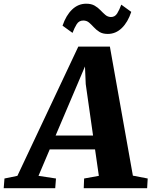

<svg xmlns="http://www.w3.org/2000/svg" viewBox="-98 -990 798 1010"><path d="M-78.5 0 -74.5 -51 -6.5 -65 314 -745H480L601 -66L679 -51L676 0H342.5L344.5 -51L422 -65L402 -204H163.5L104.5 -65L196.5 -51L192.5 0ZM194.5 -277H391.5L353 -547.5L349 -640.5L311.5 -552ZM469 -811.5Q442 -811.5 425 -822.2Q408 -833 395.5 -846.8Q383 -860.5 370.5 -871.2Q358 -882 340 -882Q317.5 -882 305.5 -862.8Q293.5 -843.5 283.5 -817L231 -855Q249.5 -909.5 281.5 -940Q313.5 -970.5 355.5 -970.5Q382.5 -970.5 400 -960.2Q417.5 -950 430.5 -936.2Q443.5 -922.5 456 -911.8Q468.5 -901 485 -900.5Q506.5 -900 518.5 -919.5Q530.5 -939 540 -965.5L592.5 -927.5Q574.5 -873 542.5 -842.2Q510.5 -811.5 469 -811.5Z"/></svg>

Font: Merriweather 20pt Black
Style: Italic
Weight: 900
Italic angle: -7.8°
Version: Version 2.101